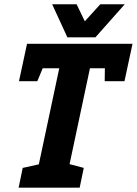

<svg xmlns="http://www.w3.org/2000/svg" viewBox="-20 -870 634 890"><path d="M279.3 0H137L254.7 -553.7H83L107.3 -667H593.7L569.3 -553.7H397ZM269.3 0 268 -118.3 368.3 -91.7 349.3 0ZM68 -493.7 105.3 -667H225.3L153 -493.7ZM557 -493.7H465.3L467.7 -667H594.3ZM66.3 0 85.3 -91.7 191 -115 146.3 0ZM305.7 -697 445 -850.3H558.3L422.3 -697ZM409 -697H292.3L221.7 -850.3H335Z"/></svg>

Font: Epunda Slab Light
Style: Italic
Weight: 300
Italic angle: -12°
Designer: Simon Atzbach
Foundry: typofactur
Version: Version 1.102